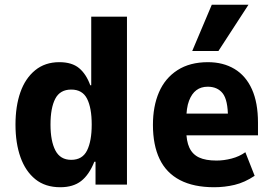

<svg xmlns="http://www.w3.org/2000/svg" viewBox="-20 -775 1146 806"><path d="M233 11Q170 11 128.5 -22.5Q87 -56 66 -115Q45 -174 45 -252Q45 -329 65.5 -387.5Q86 -446 127.5 -480Q169 -514 229 -514Q282 -514 312 -489Q342 -464 359 -417H363V-705H513V0H381V-96H376Q354 -41 320.5 -15Q287 11 233 11ZM279 -104Q326 -104 345.5 -143.5Q365 -183 365 -252Q365 -322 345.5 -360.5Q326 -399 279 -399Q232 -399 212 -360.5Q192 -322 192 -252Q192 -183 212.5 -143.5Q233 -104 279 -104Z M879 11Q793 11 735.5 -19Q678 -49 650 -107.5Q622 -166 622 -251Q622 -329 647.5 -388Q673 -447 725 -480.5Q777 -514 853 -514Q917 -514 964.5 -485.5Q1012 -457 1037.5 -400.5Q1063 -344 1063 -260V-207H742V-298H949L937 -280Q937 -355 915 -383Q893 -411 852 -411Q824 -411 804.5 -396.5Q785 -382 773.5 -352Q762 -322 762 -271V-228Q762 -183 775 -155Q788 -127 815.5 -114Q843 -101 889 -101Q920 -101 952.5 -109.5Q985 -118 1010 -136L1049 -37Q1007 -9 965 1Q923 11 879 11ZM787 -561 869 -755H1023L897 -561Z"/></svg>

Font: Nunito Sans 7pt Condensed ExtraBold
Style: Regular
Weight: 800
Width: 3
Designer: Vernon Adams
Foundry: Vernon Adams
Version: Version 3.101;gftools[0.9.27]